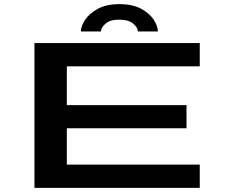

<svg xmlns="http://www.w3.org/2000/svg" viewBox="-20 -908 1140 928"><path d="M146.5 0V-700H945.5V-587.5H303V-400H881.5V-288H303V-112.5H945.5V0ZM557.5 -888Q620.5 -888 661.8 -865.8Q703 -843.5 723 -812.5Q743 -781.5 743 -756H646.5Q646.5 -774 624 -793.5Q601.5 -813 556.5 -813Q511.5 -813 489.8 -793.5Q468 -774 468 -756H371Q371 -781.5 391.5 -812.5Q412 -843.5 453.5 -865.8Q495 -888 557.5 -888Z"/></svg>

Font: Trispace Expanded SemiBold
Style: Regular
Weight: 600
Width: 7
Designer: Tyler Finck
Foundry: Etcetera Type Company
Version: Version 1.210; ttfautohint (v1.8.3)